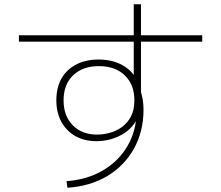

<svg xmlns="http://www.w3.org/2000/svg" viewBox="-20 -840 1040 903"><path d="M293 12Q390 5 464 -38.5Q538 -82 580 -154Q622 -226 622 -317V-340L638 -328Q633 -290 613.5 -261.5Q594 -233 565 -214Q536 -195 502 -185.5Q468 -176 434 -176Q377 -176 334.5 -200Q292 -224 268.5 -267.5Q245 -311 245 -368Q245 -428 269 -470.5Q293 -513 338 -536.5Q383 -560 444 -560Q514 -560 564.5 -528.5Q615 -497 633 -440L609 -429V-820H643V-387L638 -421Q647 -398 651 -373.5Q655 -349 655 -324Q655 -222 610 -141Q565 -60 484.5 -12Q404 36 297 43ZM437 -207Q466 -207 497 -215.5Q528 -224 554 -243Q580 -262 596 -292.5Q612 -323 612 -368Q612 -442 567 -485.5Q522 -529 445 -529Q369 -529 324 -486Q279 -443 279 -368Q279 -295 322 -251Q365 -207 437 -207ZM69 -644V-674H931V-644Z"/></svg>

Font: M PLUS 1 ExtraLight
Style: Regular
Weight: 250
Version: Version 1.001